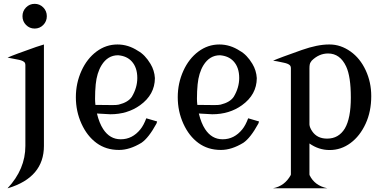

<svg xmlns="http://www.w3.org/2000/svg" viewBox="-20 -770 2009 1001"><path d="M115.7 -639.9Q97.2 -658.7 97.2 -685.5Q97.2 -712.4 115.7 -731.2Q134.3 -750 160.6 -750Q187 -750 205.6 -731.2Q224.1 -712.4 224.1 -685.5Q224.1 -658.7 205.6 -639.9Q187 -621.1 160.6 -621.1Q134.3 -621.1 115.7 -639.9ZM19.5 -469.7Q54.7 -485.4 168.9 -525.4Q187 -531.7 209 -538.1V-13.2V-9.3Q209 154.3 22.9 210.9L19.5 211.4Q112.3 112.3 112.3 -9.3V-13.2V-429.7Q112.3 -441.9 106 -446.8Q96.2 -455.1 74.7 -459Q23.4 -469.2 19.5 -469.7Z M375.5 -263.2Q375.5 -336.4 404.8 -400.9Q433.6 -464.4 483.4 -501.5Q532.7 -538.1 592.3 -538.1Q648.9 -538.1 699.2 -504.9Q735.8 -484.9 764.6 -437Q785.2 -402.8 787.6 -362.8Q787.1 -276.4 710 -221.2Q644.5 -174.3 555.2 -174.3Q554.2 -174.3 485.4 -178.2Q497.6 -127.9 518.1 -96.7Q552.7 -43.9 608.9 -43.9H609.9Q669.9 -43.9 711.9 -95.7Q729 -116.7 742.7 -153.3L799.3 -136.7Q797.4 -128.9 795.9 -126Q754.9 -50.8 717.3 -25.4Q656.2 11.7 601.1 11.7H599.6Q532.7 11.7 483.4 -24.4Q434.1 -60.5 404.8 -125Q375.5 -189.5 375.5 -263.2ZM695.8 -363.3Q695.8 -418.5 666.5 -450.2Q641.1 -478 596.2 -481.9H595.2Q541.5 -481.9 509.3 -429.7Q484.9 -389.6 479 -330.1Q475.6 -295.4 475.6 -254.9Q475.6 -241.2 477.5 -223.1Q522 -222.2 566.4 -222.2Q589.4 -222.2 599.1 -224.6Q648.4 -236.8 667.5 -265.6Q695.8 -313 695.8 -363.3Z M906.7 -263.2Q906.7 -336.4 936 -400.9Q964.8 -464.4 1014.6 -501.5Q1064 -538.1 1123.5 -538.1Q1180.2 -538.1 1230.5 -504.9Q1267.1 -484.9 1295.9 -437Q1316.4 -402.8 1318.8 -362.8Q1318.4 -276.4 1241.2 -221.2Q1175.8 -174.3 1086.4 -174.3Q1085.4 -174.3 1016.6 -178.2Q1028.8 -127.9 1049.3 -96.7Q1084 -43.9 1140.1 -43.9H1141.1Q1201.2 -43.9 1243.2 -95.7Q1260.3 -116.7 1273.9 -153.3L1330.6 -136.7Q1328.6 -128.9 1327.1 -126Q1286.1 -50.8 1248.5 -25.4Q1187.5 11.7 1132.3 11.7H1130.9Q1064 11.7 1014.6 -24.4Q965.3 -60.5 936 -125Q906.7 -189.5 906.7 -263.2ZM1227.1 -363.3Q1227.1 -418.5 1197.8 -450.2Q1172.4 -478 1127.4 -481.9H1126.5Q1072.8 -481.9 1040.5 -429.7Q1016.1 -389.6 1010.3 -330.1Q1006.8 -295.4 1006.8 -254.9Q1006.8 -241.2 1008.8 -223.1Q1053.2 -222.2 1097.7 -222.2Q1120.6 -222.2 1130.4 -224.6Q1179.7 -236.8 1198.7 -265.6Q1227.1 -313 1227.1 -363.3Z M1809.1 -261.2Q1809.1 -371.1 1784.7 -423.3Q1752.9 -491.2 1690.4 -491.2Q1643.1 -491.2 1605 -453.6L1600.1 -446.3Q1593.3 -438.5 1593.3 -413.6V-125.5V-121.1Q1594.2 -105.5 1607.4 -85.9Q1633.3 -47.4 1684.6 -47.4Q1685.5 -47.4 1686 -47.4Q1745.6 -47.4 1777.8 -100.1Q1809.1 -153.3 1809.1 -261.2ZM1403.8 211.4Q1464.4 199.7 1495.6 143.1L1496.6 139.2V-413.6Q1496.6 -425.3 1490.2 -430.7Q1481.4 -438.5 1460.4 -442.9Q1416.5 -452.6 1403.8 -453.6Q1435.5 -467.8 1553.2 -509.3Q1635.3 -538.1 1694.8 -538.1Q1696.8 -538.1 1698.7 -538.1Q1755.9 -538.1 1807.6 -501.5Q1857.4 -466.3 1886.7 -403.3Q1915.5 -341.3 1915.5 -269Q1915.5 -188.5 1886.2 -125Q1856.4 -60.5 1807.6 -24.4Q1758.3 12.2 1698.7 12.2Q1641.6 12.2 1593.3 -22V139.2L1594.2 143.6Q1620.6 197.8 1686 211.4Z"/></svg>

Font: Modern Antiqua
Style: Regular
Weight: 500
Version: Version 1.0